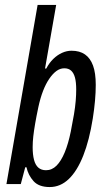

<svg xmlns="http://www.w3.org/2000/svg" viewBox="-20 -744 427 776"><path d="M181 12Q137 12 115.5 -12Q94 -36 87 -68H82L64 0H6L132 -724H207L162 -467H167Q179 -490 195.5 -506Q212 -522 231 -530.5Q250 -539 269 -539Q302 -539 323.5 -524Q345 -509 356 -479Q367 -449 367 -401Q367 -371 364 -337Q361 -303 355 -265Q341 -177 316.5 -115Q292 -53 258 -20.5Q224 12 181 12ZM166 -56Q190 -56 208.5 -74.5Q227 -93 241.5 -128Q256 -163 266 -212Q274 -252 279 -282Q284 -312 286 -336.5Q288 -361 288 -382Q288 -412 283 -430.5Q278 -449 267.5 -458.5Q257 -468 240 -468Q223 -468 208 -457Q193 -446 179 -425.5Q165 -405 154 -376.5Q143 -348 135 -311Q127 -273 122 -244Q117 -215 114.5 -192.5Q112 -170 112 -149Q112 -119 117.5 -98Q123 -77 135 -66.5Q147 -56 166 -56Z"/></svg>

Font: Archivo ExtraCondensed
Style: Italic
Weight: 400
Width: 2
Italic angle: -10°
Designer: Hector Gatti
Foundry: Omnibus-Type
Version: Version 2.001